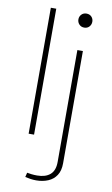

<svg xmlns="http://www.w3.org/2000/svg" viewBox="-100 -734 598 1022"><g transform="rotate(10 199.0 -222.5)"><path d="M111.8 230Q126 233.4 141.1 235.6Q156.2 237.8 171.4 237.8Q207 237.8 235.6 225.8Q264.2 213.9 280.8 188.7Q297.4 163.6 297.4 123.5V-483.4H267.6V121.6Q267.6 168 242.4 189.7Q217.3 211.4 171.9 211.4Q156.2 211.4 141.4 209.7Q126.5 208 117.7 206.1ZM244.6 -645.5Q244.6 -629.9 255.1 -618.7Q265.6 -607.4 282.2 -607.4Q299.3 -607.4 309.6 -618.7Q319.8 -629.9 319.8 -645.5Q319.8 -661.1 309.6 -672.1Q299.3 -683.1 282.2 -683.1Q265.6 -683.1 255.1 -672.1Q244.6 -661.1 244.6 -645.5ZM118.7 0V-680.7H89.4V0Z"/></g></svg>

Font: Estedad VF
Style: Regular
Weight: 100
Designer: Amin Abedi
Version: Version 7.3